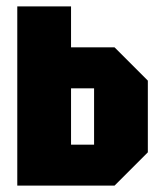

<svg xmlns="http://www.w3.org/2000/svg" viewBox="-20 -580 504 600"><path d="M34 0V-560H202V-432H338L442 -328V-104L338 0ZM202 -128H274V-304H202Z"/></svg>

Font: Tektur Condensed
Style: Bold
Weight: 700
Width: 3
Designer: Adam Jagosz
Foundry: Adam Jagosz
Version: Version 1.005;gftools[0.9.30]